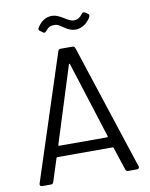

<svg xmlns="http://www.w3.org/2000/svg" viewBox="-95 -949 797 1018"><g transform="rotate(-10 303.5 -440.0)"><path d="M559.1 0H511.2Q500.5 0 497.1 -11.2L457 -132.8Q455.6 -137.2 452.1 -137.2H153.8Q150.4 -137.2 148.9 -132.8L109.9 -11.2Q106.4 0 96.2 0H47.9Q41 0 38.1 -4.4Q35.2 -8.8 37.1 -15.1L256.8 -689Q260.3 -700.2 271 -700.2H335Q345.7 -700.2 349.1 -689L569.8 -15.1Q570.8 -14.2 570.8 -9.8Q570.8 -5.9 567.4 -2.9Q564 0 559.1 0ZM299.8 -609.9 170.9 -201.2Q169.4 -194.8 174.8 -194.8H432.1Q437.5 -194.8 436 -201.2L306.2 -609.9Q305.7 -612.3 304.2 -613.3Q302.7 -614.3 301.5 -613.3Q300.3 -612.3 299.8 -609.9ZM367.2 -786.1Q338.4 -786.1 305.2 -810.1Q288.6 -821.8 279.8 -825.9Q271 -830.1 259.8 -830.1Q244.1 -830.1 234.1 -825.2Q224.1 -820.3 212.9 -806.2Q205.6 -798.8 202.1 -798.8Q198.2 -798.8 193.8 -801.8L180.2 -812Q168.9 -818.4 175.8 -830.1Q206.1 -879.9 255.9 -879.9Q281.2 -879.9 316.9 -856.9Q348.6 -835.9 366.2 -835.9Q395 -835.9 413.1 -862.8Q420.4 -873 431.2 -867.2L445.8 -857.9Q452.1 -853 452.1 -848.1Q452.1 -842.8 445.8 -833Q430.7 -810.1 409.7 -798.1Q388.7 -786.1 367.2 -786.1Z"/></g></svg>

Font: Barlow
Style: Regular
Weight: 400
Designer: Jeremy Tribby
Foundry: Jeremy Tribby
Version: Version 1.101